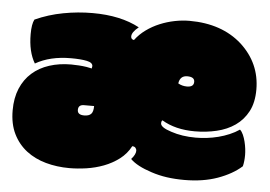

<svg xmlns="http://www.w3.org/2000/svg" viewBox="-45 -606 958 680"><g transform="rotate(5 434.5 -266.5)"><path d="M256.3 -217.8Q235.8 -217.8 235.8 -199.2Q235.8 -181.6 259.8 -181.6Q276.4 -181.6 284.2 -189.5Q292 -197.3 292 -217.8ZM613.3 -315.4Q637.7 -315.4 637.7 -334Q637.7 -351.6 611.8 -351.6Q585.9 -351.6 582 -323.7Q596.2 -315.4 613.3 -315.4ZM439 -42.5Q454.6 -59.6 454.6 -73.2Q454.6 -78.6 450.7 -83.3Q446.8 -87.9 439 -87.9Q424.3 -60.1 399.7 -41.5Q375 -22.9 345.5 -11.7Q315.9 -0.5 284.2 4.2Q252.4 8.8 223.6 8.8Q179.2 8.8 139.6 -2.2Q100.1 -13.2 70.3 -36.1Q40.5 -59.1 23.2 -94.2Q5.9 -129.4 5.9 -177.7Q5.9 -221.7 20 -255.4Q34.2 -289.1 59.8 -311.8Q85.4 -334.5 120.8 -345.9Q156.2 -357.4 198.2 -357.4Q212.4 -357.4 226.1 -356.4Q239.7 -355.5 252.9 -353.5Q261.7 -351.6 266.4 -350.8Q271 -350.1 272 -349.6Q273.4 -355 273.4 -357.9Q273.4 -370.6 252.2 -375Q231 -379.4 195.8 -379.4Q121.6 -379.4 69.8 -349.6Q45.9 -389.6 45.9 -452.1Q45.9 -487.8 54.7 -504.4Q102.1 -525.9 154.3 -535.6Q206.5 -545.4 258.3 -545.4Q358.4 -545.4 425.3 -509.3Q401.4 -490.2 401.4 -475.1Q401.4 -464.8 412.1 -462.9Q428.2 -484.4 450.2 -500.2Q472.2 -516.1 497.6 -526.6Q522.9 -537.1 549.8 -542.5Q576.7 -547.9 602.5 -547.9Q717.8 -547.9 789.1 -483.9Q859.4 -419.4 859.4 -325.7Q859.4 -279.8 842.8 -248.3Q826.2 -216.8 797.9 -197Q769.5 -177.2 732.4 -168.5Q695.3 -159.7 654.8 -159.7Q585.4 -159.7 537.6 -188.5Q533.7 -185.5 533.7 -177.7Q533.7 -163.1 572.3 -150.9Q611.3 -137.7 660.2 -137.7Q679.2 -137.7 699.7 -140.1Q720.2 -142.6 740.2 -147.7Q760.3 -152.8 779.3 -160.9Q798.3 -168.9 814 -179.7Q820.8 -173.8 825.7 -162.6Q830.6 -151.4 833.7 -138.7Q836.9 -126 838.4 -113.3Q839.8 -100.6 839.8 -91.8Q839.8 -68.8 835.4 -51.3Q802.7 -22 751 -3.4Q699.2 15.1 632.8 15.1Q599.6 15.1 570.6 11Q541.5 6.8 515.1 -2Q462.4 -19 439 -42.5Z"/></g></svg>

Font: Modak sl
Style: Regular
Weight: 400
Designer: Sarang Kulkarni, Maithili Shingre, Noopur Datye
Foundry: Ek Type
Version: Version 1.036;PS Version 1.000;hotconv 1.0.79;makeotf.lib2.5